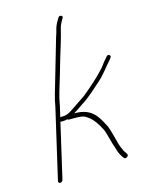

<svg xmlns="http://www.w3.org/2000/svg" viewBox="-107 -743 626 825"><g transform="rotate(-15 206.0 -330.5)"><path d="M57.3 16C62.6 16 68.4 11.3 69.6 6L125.9 -238C127.1 -237.3 128.4 -237 129.7 -237H137.7C143 -237 149.6 -238 157.4 -240C158.9 -238 161 -237 163.7 -237H190.7C210.7 -237 228.6 -235.9 238.6 -228C263.3 -214.1 281.6 -186.2 293.6 -163C303.1 -147.8 307.8 -121.4 313.8 -103L318.1 -87C320.7 -77.1 325.3 -68.3 327.4 -58C331.5 -42.8 339.7 -28.9 348.9 -17C356.1 -7.7 374.7 -21.6 366.2 -31L361 -39C357.3 -43 354.7 -47.7 353.2 -53C346.9 -66 341.2 -80.8 338.2 -96L333.9 -112C327.6 -131.4 322.9 -158.7 312.4 -175C290.6 -216.9 267.8 -257 195.3 -257H192.3L211.1 -269C219 -274.3 227.3 -280 236 -286C270.5 -307.5 299.2 -335.2 329.6 -362C355.1 -384.6 375.4 -413.4 398.3 -439C403.7 -445.7 411.8 -453.3 403.6 -459.5C395.4 -465.7 389 -455.6 383.7 -449C374.1 -440.1 365.1 -424.7 355.6 -414C323.8 -378.6 287.7 -347.5 251.4 -318L227.7 -302C219 -296 210.7 -290.3 202.8 -285C185 -273.9 166.3 -257 142.3 -257H134.3C133 -257 131.6 -256.7 130.1 -256L141.4 -305C143.6 -314.3 145.5 -324.3 147.3 -335C149.5 -344.3 152.1 -354 155 -364L164 -394C171.2 -418.2 178.6 -440.9 186 -468C199.7 -517.9 219 -571.7 230.1 -620C233.2 -633.4 236.5 -641.2 242.8 -653L249.3 -664C253.3 -670 252.5 -674.2 246.7 -676.5C240.9 -678.8 236.3 -677 232.9 -671L226.4 -660C218.6 -647 213.8 -635.8 209.9 -619C208.5 -613 205.9 -604.7 202.1 -594C183.6 -529.9 163 -458.3 144.2 -395L135.3 -365C132.1 -354.3 129.4 -344 127.1 -334C125.5 -324 123.6 -314.3 121.4 -305L49.6 6C48.4 11.3 52 16 57.3 16Z"/></g></svg>

Font: HoneyBee
Style: UltLitIt
Weight: 100
Foundry: Cannot Into Space Fonts
Version: Version 0.89